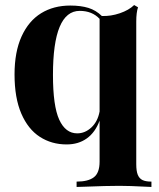

<svg xmlns="http://www.w3.org/2000/svg" viewBox="-20 -553 625 754"><path d="M574.7 160.2V181.2Q570.3 181.2 552.7 180.2Q488.8 176.8 448.7 176.8Q397.9 176.8 313.5 180.2L280.8 181.2V160.2Q326.2 160.2 348.6 143.1Q371.1 126 371.1 82V-79.1Q354 -33.2 321 -9.5Q288.1 14.2 241.7 14.2Q182.6 14.2 136.5 -15.6Q90.3 -45.4 63.7 -106.9Q37.1 -168.5 37.1 -260.7Q37.1 -349.1 64.7 -409.9Q92.3 -470.7 141.4 -501Q190.4 -531.2 255.9 -531.2Q297.4 -531.2 327.1 -522Q356.9 -512.7 379.9 -490.2Q415 -488.8 450.7 -501Q486.3 -513.2 506.8 -533.2L522 -524.4Q515.1 -503.9 515.1 -468.3V91.8Q515.1 118.7 521 133.3Q526.9 147.9 539.6 154.1Q552.2 160.2 574.7 160.2ZM371.1 -115.2V-479Q341.8 -510.3 293 -510.3Q188 -510.3 188 -258.8Q188 -136.7 212.6 -83Q237.3 -29.3 283.2 -29.3Q314 -29.3 338.9 -52.5Q363.8 -75.7 371.1 -115.2Z"/></svg>

Font: TypoPRO Playfair Display
Style: Bold
Weight: 700
Designer: Claus Eggers Sørensen
Foundry: Claus Eggers Sørensen
Version: Version 1.004;PS 001.004;hotconv 1.0.70;makeotf.lib2.5.58329